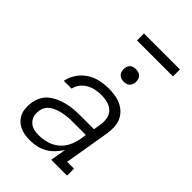

<svg xmlns="http://www.w3.org/2000/svg" viewBox="-266 -1019 1133 1133"><g transform="rotate(45 300.0 -453.0)"><path d="M211 8Q188 8 166 4.5Q144 1 124.5 -8.5Q105 -18 90 -33.5Q75 -49 67 -68.5Q59 -88 57.5 -111Q56 -134 60 -156Q64 -182 76.5 -207Q89 -232 111 -249.5Q133 -267 158.5 -278Q184 -289 210.5 -295.5Q237 -302 263 -304Q289 -306 315 -306H431L439 -354Q443 -380 438 -406Q433 -432 415.5 -449Q398 -466 373 -473Q348 -480 321 -480Q297 -480 273 -475.5Q249 -471 227 -459Q205 -447 189 -426.5Q173 -406 168 -382H103Q110 -418 131 -449.5Q152 -481 183.5 -501.5Q215 -522 250.5 -530Q286 -538 321 -538Q348 -538 375 -534Q402 -530 425 -519.5Q448 -509 466.5 -491Q485 -473 495 -449.5Q505 -426 506 -398.5Q507 -371 503 -344L455 -58H512V0H380L397 -99Q382 -75 362 -53.5Q342 -32 317 -18Q292 -4 265 2Q238 8 211 8ZM227 -50Q259 -50 292 -59.5Q325 -69 352 -91Q379 -113 394 -144Q409 -175 415 -208L421 -248H315Q301 -248 287 -247.5Q273 -247 259 -245Q245 -243 231 -240.5Q217 -238 203 -233Q189 -228 176 -221.5Q163 -215 151.5 -205Q140 -195 133.5 -181.5Q127 -168 125 -154Q123 -140 124 -125Q125 -110 131 -97.5Q137 -85 147 -75Q157 -65 169.5 -59.5Q182 -54 197 -52Q212 -50 227 -50ZM356 -628Q344 -628 332.5 -632.5Q321 -637 314 -646Q307 -655 305 -667.5Q303 -680 305 -693Q306 -701 310.5 -709.5Q315 -718 322.5 -723Q330 -728 339 -730Q348 -732 356 -732Q369 -732 380.5 -727.5Q392 -723 399 -714Q406 -705 408 -692.5Q410 -680 408 -667Q406 -659 401.5 -650.5Q397 -642 389.5 -637Q382 -632 373.5 -630Q365 -628 356 -628ZM240 -856V-914H540V-856Z"/></g></svg>

Font: Iosevka Slab LtExObl
Style: Regular
Weight: 300
Width: 7
Italic angle: -9°
Monospace: yes
Designer: Belleve Invis
Foundry: Belleve Invis
Version: Version 11.1.0; ttfautohint (v1.8.3)